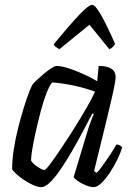

<svg xmlns="http://www.w3.org/2000/svg" viewBox="-20 -772 554 792"><path d="M151 0Q136 0 116 -9Q96 -18 77 -31Q58 -44 45 -56.5Q32 -69 30 -75Q30 -112 37 -157Q44 -202 55.5 -247Q67 -292 79 -330.5Q91 -369 101 -394Q111 -419 114 -423Q119 -430 132.5 -442.5Q146 -455 161.5 -468Q177 -481 191.5 -490.5Q206 -500 214 -500Q231 -500 259 -491.5Q287 -483 319.5 -468.5Q352 -454 381 -437L387 -500Q457 -500 457 -454Q457 -438 445 -384.5Q433 -331 413 -249.5Q393 -168 368 -66L379 -59Q389 -69 403.5 -89Q418 -109 433.5 -132.5Q449 -156 460 -176Q468 -176 475 -172Q482 -168 484 -164Q478 -143 464.5 -115Q451 -87 434 -61Q417 -35 399 -17.5Q381 0 366 0Q353 0 334.5 -7.5Q316 -15 301.5 -25Q287 -35 284 -42L337 -218Q346 -248 354.5 -271Q363 -294 367 -301L361 -304Q343 -270 321.5 -229Q300 -188 276.5 -147.5Q253 -107 230 -73.5Q207 -40 186.5 -20Q166 0 151 0ZM163 -71Q168 -70 187.5 -96Q207 -122 234 -162.5Q261 -203 289 -247.5Q317 -292 339.5 -331.5Q362 -371 372 -394Q328 -410 282 -419.5Q236 -429 195 -432Q184 -419 171.5 -387Q159 -355 148 -313Q137 -271 127.5 -229Q118 -187 113 -155Q108 -123 108 -110Q117 -95 136 -83Q155 -71 163 -71ZM225 -569Q216 -574 209.5 -579Q203 -584 202 -590Q268 -670 307 -711Q346 -752 360 -752Q373 -752 397 -710Q421 -668 455 -590Q451 -585 446 -579Q441 -573 431 -569L349 -670Z"/></svg>

Font: Texturina Light
Style: Italic
Weight: 300
Italic angle: -11°
Designer: Guillermo Torres Carreño
Foundry: Omnibus-Type
Version: Version 1.002; ttfautohint (v1.8.3)